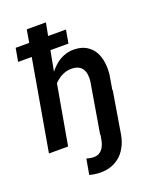

<svg xmlns="http://www.w3.org/2000/svg" viewBox="-173 -847 933 1159"><g transform="rotate(-20 293.5 -267.5)"><path d="M351.6 -583 366.7 -668H252L267.6 -750H144.5L130.4 -668H43.5L28.3 -583H115.7L14.2 0H137.2L204.6 -382.3Q217.3 -395 231 -405.3Q244.6 -415.5 260.3 -422.4Q273.9 -428.7 288.6 -431.6Q303.2 -434.6 319.8 -434.1Q344.7 -433.1 361.1 -424.6Q377.4 -416 386.2 -401.4Q395.5 -385.7 397.9 -366.2Q400.4 -346.7 397.9 -323.7L343.3 0H345.2L340.8 25.4Q338.4 41.5 333 57.1Q327.6 72.8 318.4 85.4Q309.6 98.1 295.9 105.7Q282.2 113.3 263.7 113.3Q251.5 113.8 239.5 111.6Q227.5 109.4 215.8 106L198.2 205.1Q214.8 209.5 231.7 211.9Q248.5 214.4 266.1 214.8Q310.5 215.3 345 201.2Q379.4 187 404.3 162.1Q428.7 136.7 444.1 101.8Q459.5 66.9 464.8 24.9L506.8 -227.5H504.4L520.5 -322.3Q524.9 -363.8 519.3 -402.3Q513.7 -440.9 496.1 -471.2Q478 -501 446.8 -519.3Q415.5 -537.6 369.1 -538.1Q343.8 -538.6 321 -532Q298.3 -525.4 278.3 -514.2Q259.3 -502.9 242.7 -487.3Q226.1 -471.7 211.4 -453.6L235.8 -583Z"/></g></svg>

Font: Roboto Mono SemiBold
Style: Italic
Weight: 600
Italic angle: -10°
Monospace: yes
Designer: Google
Version: Version 3.000